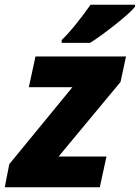

<svg xmlns="http://www.w3.org/2000/svg" viewBox="-42 -786 587 806"><path d="M-22 0 -3 -97 262 -420H79L107 -549H487L464 -442L204 -129H405L377 0ZM217 -618Q246 -646 279.5 -688Q313 -730 338 -766H525V-758Q515 -745 492 -724.5Q469 -704 440.5 -681.5Q412 -659 384.5 -639Q357 -619 336 -606H217Z"/></svg>

Font: Noto Sans ExtraBold
Style: Italic
Weight: 800
Italic angle: -12°
Designer: Monotype Design Team
Foundry: Monotype Imaging Inc.
Version: Version 2.013; ttfautohint (v1.8.4.7-5d5b)